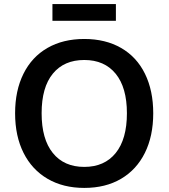

<svg xmlns="http://www.w3.org/2000/svg" viewBox="-20 -912 826 941"><path d="M54 -357Q54 -468 95 -550.5Q136 -633 212.5 -677Q289 -721 393 -721Q497 -721 573.5 -677Q650 -633 690.5 -550.5Q731 -468 731 -357Q731 -245 690 -162.5Q649 -80 573 -35.5Q497 9 393 9Q290 9 213.5 -35.5Q137 -80 95.5 -162.5Q54 -245 54 -357ZM602 -357Q602 -483 547 -550.5Q492 -618 393 -618Q294 -618 239 -551Q184 -484 184 -357Q184 -230 239 -162Q294 -94 393 -94Q492 -94 547 -162Q602 -230 602 -357ZM237 -892H548V-810H237Z"/></svg>

Font: Muli
Style: Bold
Weight: 700
Designer: Vernon Adams
Foundry: Vernon Adams
Version: Version 2.001